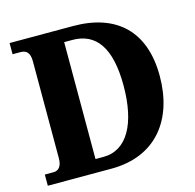

<svg xmlns="http://www.w3.org/2000/svg" viewBox="-104 -821 942 928"><g transform="rotate(-15 366.5 -357.0)"><path d="M23 0H341C565 0 683 -154 683 -373C683 -600 554 -714 341 -714H23V-658H62C90 -658 109 -645 109 -600V-115C109 -74 92 -56 67 -56H23ZM319 -65H279V-650H320C438 -650 502 -563 502 -373C502 -184 438 -65 319 -65Z"/></g></svg>

Font: Noto Serif Tamil SemiCondensed ExtraBold
Style: Regular
Weight: 800
Width: 4
Designer: Indian Type Foundry, Tom Grace, and the Monotype Design Team
Foundry: Monotype Imaging Inc.
Version: Version 2.004